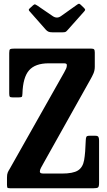

<svg xmlns="http://www.w3.org/2000/svg" viewBox="-20 -1011 574 1031"><path d="M57 -750H469.5Q481.5 -750 485.2 -745.8Q489 -741.5 489 -729V-653Q489 -632.5 481.5 -615.8Q474 -599 467 -587L215 -137Q206 -120.5 200 -109.8Q194 -99 194 -89.5Q194 -85 198 -82Q202 -79 215.5 -79H312Q372.5 -79 398.8 -95.8Q425 -112.5 431.8 -151.5Q438.5 -190.5 440.5 -257.5Q441 -270.5 443.8 -276.2Q446.5 -282 460.5 -282H492Q505.5 -282 508.8 -275Q512 -268 512 -256V-29.5Q512 -9 506.5 -4.5Q501 0 480 0H41Q27 0 22.2 -1.5Q17.5 -3 17.5 -17.5V-57.5Q17.5 -75 21.5 -84.5Q25.5 -94 32 -104L324.5 -622Q332 -635.5 335.5 -643.5Q339 -651.5 339 -662Q339 -671 324 -671H241.5Q169 -671 136 -633.2Q103 -595.5 100.5 -508Q100 -493.5 96.8 -490.8Q93.5 -488 78.5 -488H48.5Q35 -488 32.2 -492.2Q29.5 -496.5 29.5 -509.5V-726.5Q29.5 -744 34.5 -747Q39.5 -750 57 -750ZM226.5 -851 140.5 -948.5Q135 -954 134.5 -957.8Q134 -961.5 140 -966.5L157.5 -982.5Q165 -988.5 168 -987.8Q171 -987 179 -982L263 -924.5Q286 -909 307.5 -924.5L395.5 -987Q402.5 -992 406.2 -990.5Q410 -989 416 -983L430 -969.5Q436.5 -963 437.2 -959.5Q438 -956 432 -949.5L342 -848.5Q337 -842.5 332.5 -840Q328 -837.5 316.5 -837.5H261Q247 -837.5 239.8 -841Q232.5 -844.5 226.5 -851Z"/></svg>

Font: Besley* Condensed Semi
Style: Regular
Weight: 600
Width: 3
Designer: Owen Earl
Foundry: indestructible type*
Version: Version 3.000; ttfautohint (v1.8.3)